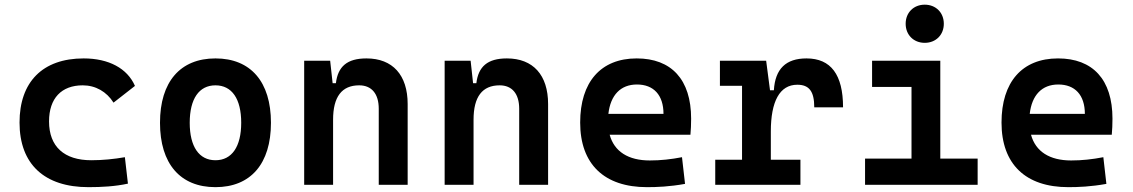

<svg xmlns="http://www.w3.org/2000/svg" viewBox="-20 -771 4728 801"><path d="M349.1 9.8C402.8 9.8 460.4 6.8 513.7 -4.9L501 -115.2C456.1 -107.4 408.2 -102.5 360.8 -102.5C248 -102.5 184.6 -159.2 184.6 -264.6C184.6 -360.8 236.3 -415 325.2 -415C378.4 -415 424.8 -388.7 453.6 -342.8L543 -412.6C511.2 -485.8 433.6 -527.3 329.1 -527.3C157.2 -527.3 61.5 -428.7 61.5 -259.8C61.5 -85.9 165.5 9.8 349.1 9.8Z M878.9 9.8C1025.9 9.8 1110.4 -87.9 1110.4 -258.8C1110.4 -429.7 1025.9 -527.3 878.9 -527.3C731.9 -527.3 647.5 -429.7 647.5 -258.8C647.5 -87.9 731.9 9.8 878.9 9.8ZM878.9 -102.5C810.5 -102.5 771.5 -159.2 771.5 -258.8C771.5 -358.9 810.5 -415 878.9 -415C947.3 -415 986.3 -358.9 986.3 -258.8C986.3 -159.2 947.3 -102.5 878.9 -102.5Z M1560.1 0H1680.7V-336.9C1680.7 -458 1618.2 -527.3 1508.8 -527.3C1427.7 -527.3 1389.6 -493.2 1381.3 -423.8H1367.7L1357.4 -517.6H1249V0H1369.6V-271.5C1369.6 -367.7 1406.2 -415 1478.5 -415C1530.3 -415 1560.1 -379.9 1560.1 -317.4Z M2146 0H2266.6V-336.9C2266.6 -458 2204.1 -527.3 2094.7 -527.3C2013.7 -527.3 1975.6 -493.2 1967.3 -423.8H1953.6L1943.4 -517.6H1835V0H1955.6V-271.5C1955.6 -367.7 1992.2 -415 2064.5 -415C2116.2 -415 2146 -379.9 2146 -317.4Z M2679.2 9.8C2720.2 9.8 2773.4 7.8 2837.9 -3.9L2825.2 -115.2C2779.8 -106.4 2736.3 -101.6 2690.9 -101.6C2601.1 -101.6 2542.5 -138.7 2523.4 -209H2860.4C2862.3 -230 2863.3 -251.5 2863.3 -275.9C2863.3 -439.5 2780.8 -527.3 2636.2 -527.3C2486.3 -527.3 2400.4 -428.7 2400.4 -259.8C2400.4 -85.9 2501 9.8 2679.2 9.8ZM2518.1 -295.9C2526.9 -374.5 2569.3 -418.5 2637.2 -418.5C2706.5 -418.5 2748 -375 2748 -295.9Z M3195.8 -222.7C3195.8 -347.2 3232.4 -417.5 3306.2 -417.5C3355.5 -417.5 3377 -390.1 3377 -323.2H3497.1C3497.1 -459.5 3446.3 -527.3 3344.7 -527.3C3258.8 -527.3 3213.9 -483.9 3208.5 -394.5H3192.4L3176.3 -517.6H2983.4V-413.1H3075.7V-104.5H2963.9V0H3319.3V-104.5H3195.8Z M3588.9 0H4058.6V-109.4H3902.8V-517.6H3618.2V-408.2H3782.7V-109.4H3588.9ZM3837.9 -592.3C3884.3 -592.3 3917.5 -625.5 3917.5 -671.9C3917.5 -718.3 3884.3 -751.5 3837.9 -751.5C3791.5 -751.5 3758.3 -718.3 3758.3 -671.9C3758.3 -625.5 3791.5 -592.3 3837.9 -592.3Z M4437 9.8C4478 9.8 4531.2 7.8 4595.7 -3.9L4583 -115.2C4537.6 -106.4 4494.1 -101.6 4448.7 -101.6C4358.9 -101.6 4300.3 -138.7 4281.2 -209H4618.2C4620.1 -230 4621.1 -251.5 4621.1 -275.9C4621.1 -439.5 4538.6 -527.3 4394 -527.3C4244.1 -527.3 4158.2 -428.7 4158.2 -259.8C4158.2 -85.9 4258.8 9.8 4437 9.8ZM4275.9 -295.9C4284.7 -374.5 4327.1 -418.5 4395 -418.5C4464.4 -418.5 4505.9 -375 4505.9 -295.9Z"/></svg>

Font: Cascadia Code NF SemiBold
Style: Regular
Weight: 600
Monospace: yes
Designer: Aaron Bell
Foundry: Saja Typeworks
Version: Version 2404.023